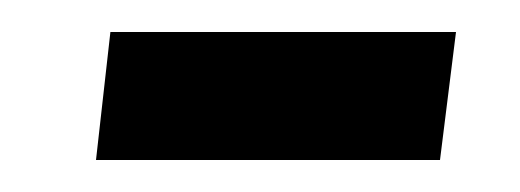

<svg xmlns="http://www.w3.org/2000/svg" viewBox="-20 -100 325 120"><path d="M40 0H255L265 -80H49Z"/></svg>

Font: Noto Sans Arabic SemCond Med
Style: Regular
Weight: 500
Width: 4
Designer: Monotype Design Team, Nadine Chahine, Nizar Qandah and Khaled Hosny
Foundry: Monotype Imaging Inc.
Version: Version 2.012